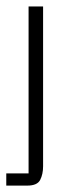

<svg xmlns="http://www.w3.org/2000/svg" viewBox="-29 -426 244 606"><path d="M61.2 -405.7H107V99Q107 123.8 97.8 141.8Q88.7 159.8 57 159.8H-9.2V121.2H61.2Z"/></svg>

Font: Darker Grotesque Light
Style: Regular
Weight: 300
Designer: Gabriel Lam
Foundry: TypeRant
Version: Version 1.000;gftools[0.9.28]